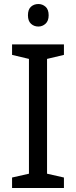

<svg xmlns="http://www.w3.org/2000/svg" viewBox="-20 -935 379 955"><path d="M298 0H40V-52L124 -71V-642L40 -662V-714H298V-662L214 -642V-71L298 -52ZM171 -915Q191 -915 206.5 -901.5Q222 -888 222 -859Q222 -831 206.5 -817Q191 -803 171 -803Q149 -803 134 -817Q119 -831 119 -859Q119 -888 134 -901.5Q149 -915 171 -915Z"/></svg>

Font: Noto Sans Rejang
Style: Regular
Weight: 400
Designer: Monotype Design Team
Foundry: Monotype Imaging Inc.
Version: Version 2.001; ttfautohint (v1.8.4.7-5d5b)